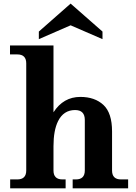

<svg xmlns="http://www.w3.org/2000/svg" viewBox="-20 -1030 745 1050"><path d="M680.7 0H377.4V-48.8H395Q443.8 -48.8 443.8 -97.7V-374Q443.8 -428.2 390.6 -428.2Q327.6 -428.2 297.4 -367.2Q272.5 -316.9 272.5 -230V-97.7Q272.5 -48.8 321.3 -48.8H338.9V0H35.6V-48.8H74.7Q123.5 -48.8 123.5 -97.7V-683.6Q123.5 -732.4 74.7 -732.4H34.7V-781.2H272.5V-416Q326.7 -500 419.4 -500Q498.5 -500 545.7 -456.1Q592.8 -412.1 592.8 -311V-97.7Q592.8 -48.8 641.6 -48.8H680.7ZM540.5 -815.9 366.2 -891.6 192.4 -815.9V-857.4L366.2 -1010.3L540.5 -857.4Z"/></svg>

Font: Munson
Style: Bold
Weight: 700
Designer: Paul James MIller
Foundry: High-Logic / Made with FontCreator
Version: Version 2.10;May 5, 2019;FontCreator 11.5.0.2430 64-bit